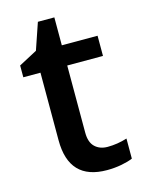

<svg xmlns="http://www.w3.org/2000/svg" viewBox="-105 -724 602 798"><g transform="rotate(-15 196.5 -325.0)"><path d="M283.2 -83Q325.2 -83 367.2 -96.2V-9.8Q348.1 -1.5 318.1 4.2Q288.1 9.8 255.9 9.8Q92.8 9.8 92.8 -162.1V-453.1H19V-503.9L98.1 -545.9L137.2 -660.2H208V-540H361.8V-453.1H208V-164.1Q208 -122.6 228.8 -102.8Q249.5 -83 283.2 -83Z"/></g></svg>

Font: f2_52653          
Style: Regular
Weight: 600
Foundry: Ascender Corporation
Version: Version 1.10